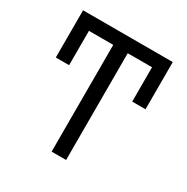

<svg xmlns="http://www.w3.org/2000/svg" viewBox="-165 -869 984 1011"><g transform="rotate(30 326.5 -363.5)"><path d="M599.4 -440.3H518.5V-649.1H370.7V0H282.7V-649.1H134.9V-440.3H54V-727.3H599.4Z"/></g></svg>

Font: Fast_Sans-Dotted
Style: Regular
Weight: 400
Version: Version 3.018